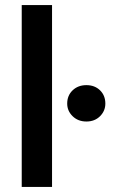

<svg xmlns="http://www.w3.org/2000/svg" viewBox="-20 -740 468 760"><path d="M66 0V-720H186V0ZM322 -259Q289 -259 267.5 -280Q246 -301 246 -330Q246 -362 267.5 -382.5Q289 -403 322 -403Q355 -403 376 -382.5Q397 -362 397 -330Q397 -301 376 -280Q355 -259 322 -259Z"/></svg>

Font: DM Sans 24pt SemiBold
Style: Regular
Weight: 600
Designer: Colophon Foundry, Jonny Pinhorn
Foundry: Colophon Foundry
Version: Version 4.004;gftools[0.9.30]